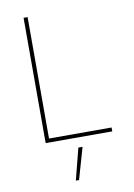

<svg xmlns="http://www.w3.org/2000/svg" viewBox="-103 -793 768 1098"><g transform="rotate(-10 281.0 -243.5)"><path d="M113.3 0V-727.5H136.7V-22.5H500V0ZM246.1 241.2 293 57.6H317.4L264.6 241.2Z"/></g></svg>

Font: Inter Tight Thin
Style: Regular
Weight: 250
Designer: Rasmus Andersson
Foundry: rsms
Version: Version 3.004